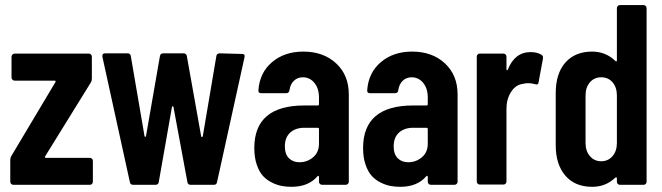

<svg xmlns="http://www.w3.org/2000/svg" viewBox="-20 -720 2578 748"><path d="M32.2 0Q27.3 0 23.7 -3.4Q20 -6.8 20 -12.2V-97.2Q20 -105.5 23.9 -111.8L195.8 -399.9Q198.7 -405.8 192.9 -405.8H37.1Q32.2 -405.8 28.6 -409.4Q24.9 -413.1 24.9 -418V-499Q24.9 -503.9 28.6 -507.6Q32.2 -511.2 37.1 -511.2H326.2Q331.1 -511.2 334.5 -507.8Q337.9 -504.4 337.9 -499V-414.1Q337.9 -405.3 334 -398.9L155.8 -110.8Q152.8 -105 159.2 -105H330.1Q335 -105 338.4 -101.6Q341.8 -98.1 341.8 -92.8V-12.2Q341.8 -6.8 338.4 -3.4Q335 0 330.1 0Z M499 0Q487.3 0 485.8 -11.2L378.9 -499V-502.9Q378.9 -512.2 389.6 -512.2H477.1Q488.3 -512.2 489.7 -501L543 -189.9Q543.5 -187 545.9 -187Q548.3 -187 548.8 -189.9L603 -501Q604.5 -512.2 615.7 -512.2H694.8Q706.5 -512.2 708 -501L763.7 -189Q764.2 -186 766.6 -186Q769 -186 770 -189L822.8 -501Q824.2 -512.2 835.9 -512.2L922.9 -509.8Q935.5 -509.8 932.6 -497.1L825.7 -11.2Q824.2 0 813 0H722.7Q711.4 0 710 -11.2L655.8 -303.2Q654.8 -306.2 652.8 -306.2Q650.9 -306.2 649.9 -303.2L598.6 -11.2Q597.2 0 585.9 0Z M1161.6 -519Q1240.2 -519 1289.6 -473.1Q1338.9 -427.2 1338.9 -352.1V-12.2Q1338.9 -6.8 1335.2 -3.4Q1331.5 0 1326.7 0H1234.9Q1230 0 1226.3 -3.4Q1222.7 -6.8 1222.7 -12.2V-30.8Q1222.7 -33.7 1220.9 -34.9Q1219.2 -36.1 1216.8 -33.2Q1181.6 7.8 1115.7 7.8Q1096.2 7.8 1078.4 4.6Q1060.5 1.5 1040.3 -8.3Q1020 -18.1 1005.1 -33.9Q990.2 -49.8 980.5 -77.9Q970.7 -106 970.7 -143.1Q970.7 -309.1 1165.5 -309.1H1217.8Q1222.7 -309.1 1222.7 -314V-339.8Q1222.7 -375.5 1204.8 -397.2Q1187 -418.9 1159.7 -418.9Q1139.2 -418.9 1125 -405.3Q1110.8 -391.6 1107.9 -369.1Q1106.4 -356.9 1094.7 -356.9H997.6Q985.4 -356.9 986.8 -369.1Q991.7 -437 1040 -478Q1088.4 -519 1161.6 -519ZM1146.5 -87.9Q1176.8 -87.9 1199.7 -107.2Q1222.7 -126.5 1222.7 -160.2V-216.8Q1222.7 -222.2 1217.8 -222.2H1165.5Q1131.3 -222.2 1110.6 -203.4Q1089.8 -184.6 1089.8 -149.9Q1089.8 -119.1 1105.7 -103.5Q1121.6 -87.9 1146.5 -87.9Z M1585.4 -519Q1664.1 -519 1713.4 -473.1Q1762.7 -427.2 1762.7 -352.1V-12.2Q1762.7 -6.8 1759 -3.4Q1755.4 0 1750.5 0H1658.7Q1653.8 0 1650.1 -3.4Q1646.5 -6.8 1646.5 -12.2V-30.8Q1646.5 -33.7 1644.8 -34.9Q1643.1 -36.1 1640.6 -33.2Q1605.5 7.8 1539.6 7.8Q1520 7.8 1502.2 4.6Q1484.4 1.5 1464.1 -8.3Q1443.8 -18.1 1429 -33.9Q1414.1 -49.8 1404.3 -77.9Q1394.5 -106 1394.5 -143.1Q1394.5 -309.1 1589.4 -309.1H1641.6Q1646.5 -309.1 1646.5 -314V-339.8Q1646.5 -375.5 1628.7 -397.2Q1610.8 -418.9 1583.5 -418.9Q1563 -418.9 1548.8 -405.3Q1534.7 -391.6 1531.7 -369.1Q1530.3 -356.9 1518.6 -356.9H1421.4Q1409.2 -356.9 1410.6 -369.1Q1415.5 -437 1463.9 -478Q1512.2 -519 1585.4 -519ZM1570.3 -87.9Q1600.6 -87.9 1623.5 -107.2Q1646.5 -126.5 1646.5 -160.2V-216.8Q1646.5 -222.2 1641.6 -222.2H1589.4Q1555.2 -222.2 1534.4 -203.4Q1513.7 -184.6 1513.7 -149.9Q1513.7 -119.1 1529.5 -103.5Q1545.4 -87.9 1570.3 -87.9Z M2047.4 -517.1Q2072.3 -517.1 2089.4 -506.8Q2097.2 -502 2095.2 -491.2L2078.1 -398.9Q2076.7 -387.7 2064.5 -392.1Q2050.8 -396 2038.6 -396Q2026.4 -396 2016.1 -393.1Q1988.8 -389.6 1970.9 -361.6Q1953.1 -333.5 1953.1 -295.9V-13.2Q1953.1 -7.8 1949.7 -4.4Q1946.3 -1 1941.4 -1H1849.1Q1844.2 -1 1840.8 -4.4Q1837.4 -7.8 1837.4 -13.2V-499Q1837.4 -504.4 1840.8 -507.8Q1844.2 -511.2 1849.1 -511.2H1941.4Q1946.3 -511.2 1949.7 -507.8Q1953.1 -504.4 1953.1 -499V-450.2Q1953.1 -447.8 1954.1 -446.8Q1955.1 -445.8 1956.3 -446.5Q1957.5 -447.3 1958.5 -449.2Q1985.8 -517.1 2047.4 -517.1Z M2383.3 -688Q2383.3 -693.4 2386.7 -696.8Q2390.1 -700.2 2395 -700.2H2487.3Q2492.2 -700.2 2495.6 -696.8Q2499 -693.4 2499 -688V-12.2Q2499 -6.8 2495.6 -3.4Q2492.2 0 2487.3 0H2395Q2390.1 0 2386.7 -3.4Q2383.3 -6.8 2383.3 -12.2V-24.9Q2383.3 -27.8 2381.3 -28.8Q2379.4 -29.8 2377 -27.8Q2339.8 7.8 2287.1 7.8Q2219.7 7.8 2182.4 -35.9Q2145 -79.6 2145 -153.8V-356.9Q2145 -433.6 2182.6 -476.3Q2220.2 -519 2287.1 -519Q2339.4 -519 2377 -482.9Q2379.4 -480 2381.3 -481Q2383.3 -481.9 2383.3 -484.9ZM2383.3 -163.1V-348.1Q2383.3 -379.4 2366.5 -399.2Q2349.6 -418.9 2322.3 -418.9Q2294.9 -418.9 2278.1 -399.2Q2261.2 -379.4 2261.2 -348.1V-163.1Q2261.2 -131.3 2278.3 -111.6Q2295.4 -91.8 2322.3 -91.8Q2349.1 -91.8 2366.2 -111.6Q2383.3 -131.3 2383.3 -163.1Z"/></svg>

Font: Barlow Condensed SemiBold
Style: Regular
Weight: 600
Width: 3
Designer: Jeremy Tribby
Foundry: Tribby Type
Version: Version 1.422;hotconv 1.0.109;makeotfexe 2.5.65596